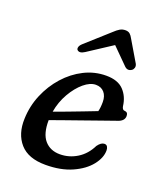

<svg xmlns="http://www.w3.org/2000/svg" viewBox="-131 -782 749 879"><g transform="rotate(20 243.0 -342.0)"><path d="M435 -147Q435 -111 406 -74.5Q377 -38 323 -13.8Q269 10.5 194 10.5Q110 10.5 69.8 -35.2Q29.5 -81 32.5 -156Q34.5 -217.5 58 -273.5Q81.5 -329.5 120.8 -373.5Q160 -417.5 210.5 -443Q261 -468.5 317.5 -468.5Q374 -468.5 402.5 -438.8Q431 -409 436.5 -363Q439.5 -346.5 450 -346Q467.5 -345.5 467.5 -326.5Q467.5 -301.5 434.5 -291.5Q404 -281 364.8 -267Q325.5 -253 284 -238.5Q242.5 -224 204.5 -210.5Q166.5 -197 138.5 -187Q137.5 -121 165 -89.2Q192.5 -57.5 239.5 -57.5Q284.5 -57.5 323.2 -81.5Q362 -105.5 384 -150.5Q400 -172.5 416 -172.5Q426 -172.5 430.5 -165Q435 -157.5 435 -147ZM287 -413Q259.5 -413 229.2 -387.8Q199 -362.5 175 -320.8Q151 -279 142.5 -229.5Q170 -239.5 204.8 -252.5Q239.5 -265.5 274.5 -279Q309.5 -292.5 338 -303.5Q343 -322 343 -349.5Q343 -378.5 328 -395.8Q313 -413 287 -413ZM189 -537Q165 -521.5 153 -534Q149 -538.5 151 -547.2Q153 -556 164 -566L276 -666.5Q290 -680 302 -687Q314 -694 328.5 -694Q342.5 -694 350.5 -687Q358.5 -680 365.5 -666.5L425 -566Q430 -556 427.5 -547.2Q425 -538.5 418.5 -534Q400 -521.5 384 -537L307 -614Z"/></g></svg>

Font: Fraunces 9pt S100
Style: Italic
Weight: 400
Italic angle: -16°
Version: Version 1.000; ttfautohint (v1.8.3)